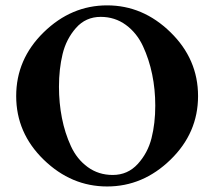

<svg xmlns="http://www.w3.org/2000/svg" viewBox="-20 -671 782 701"><path d="M347.7 -609.4Q293 -609.4 257.3 -568.8Q221.7 -528.3 208.5 -473.6Q195.3 -418.9 195.3 -354.5Q195.3 -294.9 206.1 -240.2Q216.8 -185.5 238.8 -137.7Q260.7 -89.8 300.3 -61Q339.8 -32.2 391.6 -32.2Q446.3 -32.2 482.9 -72.3Q519.5 -112.3 533.2 -166.5Q546.9 -220.7 546.9 -285.2Q546.9 -344.7 535.6 -399.4Q524.4 -454.1 502 -502.4Q479.5 -550.8 439.5 -580.1Q399.4 -609.4 347.7 -609.4ZM139.6 -553.2Q240.2 -651.4 371.1 -651.4Q502 -651.4 602.5 -553.2Q703.1 -455.1 703.1 -320.3Q703.1 -185.5 602.5 -87.9Q502 9.8 371.1 9.8Q240.2 9.8 139.6 -87.9Q39.1 -185.5 39.1 -320.3Q39.1 -455.1 139.6 -553.2Z"/></svg>

Font: Crimson
Style: Bold
Weight: 700
Version: Version 0.8 ; ttfautohint (v1.00) -l 8 -r 50 -G 200 -x 14 -D